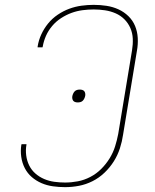

<svg xmlns="http://www.w3.org/2000/svg" viewBox="-20 -763 640 791"><path d="M248 8Q223 8 198 4.5Q173 1 151 -8.5Q129 -18 111 -33.5Q93 -49 82 -70.5Q71 -92 67.5 -117Q64 -142 68 -167Q68 -167 68.5 -167.5Q69 -168 69 -169H89Q89 -169 89 -168.5Q89 -168 89 -167Q85 -145 88 -122.5Q91 -100 100.5 -81Q110 -62 126 -48Q142 -34 162 -25.5Q182 -17 204 -14Q226 -11 248 -11Q274 -11 300.5 -16Q327 -21 352 -34Q377 -47 397 -67Q417 -87 431.5 -110.5Q446 -134 454 -159.5Q462 -185 467 -211L524 -556Q528 -580 527 -603.5Q526 -627 517 -647.5Q508 -668 492.5 -683.5Q477 -699 456.5 -708Q436 -717 413 -720.5Q390 -724 366 -724Q343 -724 320 -721Q297 -718 275 -710Q253 -702 232 -688.5Q211 -675 195 -656Q179 -637 169.5 -615.5Q160 -594 156 -571Q156 -570 155.5 -569Q155 -568 155 -568H135Q135 -568 135 -569Q135 -570 135 -571Q139 -597 150 -621Q161 -645 178 -666Q195 -687 218 -702.5Q241 -718 265.5 -727Q290 -736 315.5 -739.5Q341 -743 366 -743Q393 -743 419 -739Q445 -735 468 -724.5Q491 -714 509 -696.5Q527 -679 536.5 -656Q546 -633 547.5 -606.5Q549 -580 544 -553L487 -208Q483 -180 474 -152Q465 -124 449 -98.5Q433 -73 410.5 -51.5Q388 -30 361 -16.5Q334 -3 305.5 2.5Q277 8 248 8ZM300 -341Q295 -341 290 -342.5Q285 -344 282 -347.5Q279 -351 278 -356.5Q277 -362 278 -367Q279 -372 281.5 -377.5Q284 -383 288 -387Q292 -391 297.5 -392.5Q303 -394 309 -394Q309 -394 309 -394Q309 -394 309 -394Q314 -394 319 -392.5Q324 -391 327 -387.5Q330 -384 331 -378.5Q332 -373 331 -368Q330 -363 327.5 -357.5Q325 -352 321 -348Q317 -344 311.5 -342.5Q306 -341 300 -341Q300 -341 300 -341Q300 -341 300 -341Z"/></svg>

Font: Iosevka Curly Thin Extended
Style: Italic
Weight: 100
Width: 7
Italic angle: -9°
Monospace: yes
Designer: Belleve Invis
Foundry: Belleve Invis
Version: Version 11.1.0; ttfautohint (v1.8.3)